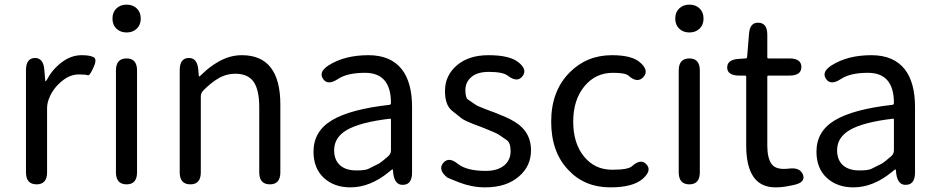

<svg xmlns="http://www.w3.org/2000/svg" viewBox="-20 -795 4047 828"><path d="M138 0Q92 0 92 -52V-492Q92 -543 129 -545Q167 -546 171 -495L175 -450Q175 -444 176.5 -444Q178 -444 184 -454Q207 -497 247 -527Q287 -557 332 -557Q367 -557 383.5 -548.5Q400 -540 383 -504Q367 -467 358.5 -470.5Q350 -474 320 -474Q282 -474 248 -446Q208 -414 191 -369Q183 -349 183 -328V-52Q183 0 138 0Z M526 0Q480 0 480 -52V-491Q480 -543 526 -543Q571 -543 571 -491V-52Q571 0 526 0ZM526 -655Q499 -655 482 -671.5Q465 -688 465 -715Q465 -742 482 -758.5Q499 -775 526 -775Q553 -775 570 -758.5Q587 -742 587 -715Q587 -688 570 -671.5Q553 -655 526 -655Z M801 0Q755 0 755 -52V-492Q755 -543 792 -545Q830 -547 835 -496L837 -471Q838 -465 839.5 -465Q841 -465 852 -476Q886 -509 924 -530Q972 -557 1023 -557Q1189 -557 1189 -344V-52Q1189 0 1144 0Q1098 0 1098 -52V-332Q1098 -408 1073.5 -442.5Q1049 -477 995 -477Q955 -477 920 -456Q891 -439 857 -405Q846 -394 846 -379V-52Q846 0 801 0Z M1491 13Q1421 13 1376.5 -28Q1332 -69 1332 -141Q1332 -229 1411.5 -276.5Q1491 -324 1660 -343Q1666 -344 1666 -351Q1666 -481 1554 -481Q1477 -481 1437 -454Q1393 -425 1373 -455Q1353 -485 1397 -513Q1466 -557 1569 -557Q1665 -557 1713 -496Q1757 -439 1757 -334V-51Q1757 0 1720 2Q1683 5 1676 -46L1675 -58Q1674 -65 1672.5 -65Q1671 -65 1658 -54Q1577 13 1491 13ZM1517 -60Q1555 -60 1569 -67Q1592 -78 1615 -90Q1624 -95 1655 -122Q1666 -132 1666 -147V-279Q1666 -284 1661 -283Q1533 -268 1475 -234Q1421 -202 1421 -147Q1421 -103 1449 -80Q1474 -60 1517 -60Z M2072 13Q2016 13 1961 -8Q1910 -28 1908 -30Q1868 -63 1891 -92Q1915 -121 1955 -88Q1993 -58 2075 -58Q2127 -58 2156 -83Q2182 -106 2182 -143Q2182 -180 2165 -191Q2143 -206 2131.5 -214Q2120 -222 2059 -246Q1984 -273 1970 -285Q1950 -301 1930 -317Q1899 -341 1899 -403Q1899 -469 1950 -513Q2001 -557 2087 -557Q2177 -557 2215 -527Q2256 -495 2233 -466Q2211 -437 2169 -469Q2148 -485 2088 -485Q2039 -485 2013 -463Q1987 -441 1987 -407Q1987 -373 1998 -366Q2020 -351 2030 -344Q2040 -337 2072 -325Q2097 -316 2101 -314Q2106 -313 2129 -303Q2186 -282 2218 -257Q2270 -216 2270 -147.5Q2270 -79 2219 -35Q2165 13 2072 13Z M2612 13Q2501 13 2431 -62Q2357 -139 2357 -270.5Q2357 -402 2436 -482Q2510 -557 2619 -557Q2705 -557 2740 -526Q2780 -492 2755 -463Q2729 -434 2690 -469Q2676 -481 2623 -481Q2548 -481 2500 -422.5Q2452 -364 2452 -270.5Q2452 -177 2498.5 -120Q2545 -63 2620 -63Q2689 -63 2705 -78Q2744 -113 2768 -86Q2792 -60 2753 -25Q2711 13 2612 13Z M2953 0Q2907 0 2907 -52V-491Q2907 -543 2953 -543Q2998 -543 2998 -491V-52Q2998 0 2953 0ZM2953 -655Q2926 -655 2909 -671.5Q2892 -688 2892 -715Q2892 -742 2909 -758.5Q2926 -775 2953 -775Q2980 -775 2997 -758.5Q3014 -742 3014 -715Q3014 -688 2997 -671.5Q2980 -655 2953 -655Z M3382 7Q3353 13 3324 13Q3198 13 3198 -168V-464Q3198 -469 3193 -469H3169Q3117 -469 3116 -503Q3115 -538 3166 -541L3195 -543Q3202 -543 3202 -550L3210 -647Q3213 -699 3251 -697Q3289 -696 3289 -645V-548Q3289 -543 3294 -543H3384Q3436 -543 3436 -506Q3436 -469 3384 -469H3294Q3289 -469 3289 -464V-166Q3289 -113 3308 -87Q3327 -61 3383 -68Q3431 -74 3443 -41Q3455 -8 3402 3Z M3660 13Q3590 13 3545.5 -28Q3501 -69 3501 -141Q3501 -229 3580.5 -276.5Q3660 -324 3829 -343Q3835 -344 3835 -351Q3835 -481 3723 -481Q3646 -481 3606 -454Q3562 -425 3542 -455Q3522 -485 3566 -513Q3635 -557 3738 -557Q3834 -557 3882 -496Q3926 -439 3926 -334V-51Q3926 0 3889 2Q3852 5 3845 -46L3844 -58Q3843 -65 3841.5 -65Q3840 -65 3827 -54Q3746 13 3660 13ZM3686 -60Q3724 -60 3738 -67Q3761 -78 3784 -90Q3793 -95 3824 -122Q3835 -132 3835 -147V-279Q3835 -284 3830 -283Q3702 -268 3644 -234Q3590 -202 3590 -147Q3590 -103 3618 -80Q3643 -60 3686 -60Z"/></svg>

Font: Resource Han Rounded KR
Style: Regular
Weight: 400
Designer: Cyano Hao (round all glyphs); Ryoko NISHIZUKA 西塚涼子 (kana, bopomofo & ideographs); Paul D. Hunt (Latin, Greek & Cyrillic)
Foundry: Cyano Hao
Version: 0.990